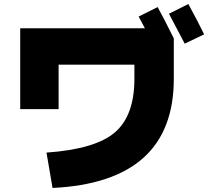

<svg xmlns="http://www.w3.org/2000/svg" viewBox="-20 -870 1040 950"><path d="M894 -654Q840 -758 816 -802L912 -850Q958 -766 990 -700ZM840 -680V-480Q840 31 240 60L210 -115Q452 -132 548.5 -215Q645 -298 645 -480V-550H270V-330H80V-730H697Q691 -742 680 -762Q669 -782 666 -788L760 -835Q797 -767 840 -680Z"/></svg>

Font: M PLUS 1p Black
Style: Regular
Weight: 900
Version: Version 1.061